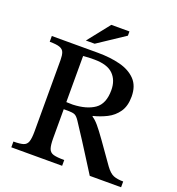

<svg xmlns="http://www.w3.org/2000/svg" viewBox="-146 -946 981 1065"><g transform="rotate(20 344.0 -414.0)"><path d="M340 0H40V-34Q78 -34 97.5 -40Q117 -46 124 -66Q131 -86 131 -128V-548Q131 -576 125 -592.5Q119 -609 99.5 -616Q80 -623 40 -623V-657H312Q385 -657 443.5 -642Q502 -627 536.5 -591Q571 -555 571 -492Q571 -436 546.5 -401Q522 -366 484 -347Q446 -328 405 -318V-314Q422 -304 442.5 -280Q463 -256 496 -209.5Q529 -163 584 -85Q608 -52 630.5 -43Q653 -34 688 -34V0H503Q464 -61 438.5 -102Q413 -143 395 -170.5Q377 -198 363 -219.5Q349 -241 334 -264Q319 -287 306 -292.5Q293 -298 267 -298H241V-127Q241 -86 248 -66Q255 -46 276 -40Q297 -34 340 -34ZM241 -340 279 -339Q360 -342 406.5 -374.5Q453 -407 453 -487Q453 -546 418 -580.5Q383 -615 306 -615Q289 -615 273 -614.5Q257 -614 241 -612ZM278 -698H226L329 -828H436V-803Z"/></g></svg>

Font: STIX Two Text Medium
Style: Regular
Weight: 500
Designer: Ross Mills, John Hudson & Paul Hanslow, Tiro Typeworks Ltd; with prior portions MicroPress Inc., and Coen Hoffman.
Foundry: Tiro Typeworks Ltd
Version: Version 2.13 b171